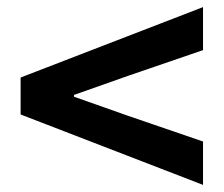

<svg xmlns="http://www.w3.org/2000/svg" viewBox="-20 -646 629 540"><path d="M38 -324V-428L551 -626V-505L341 -433L188 -379V-374L341 -320L551 -248V-126Z"/></svg>

Font: `nÑOS-|
Style: Bold
Weight: 700
Designer: Ryoko NISHIZUKA ¬âXZm¬º[P (kana & ideographs); Paul D. Hunt (Latin, Greek & Cyrillic); Wenlong ZHANG _ e¬á¬ü¬ô (bopomof
Foundry: Adobe Systems Incorporated
Version: Version 1.00 June 24, 2014, initial release